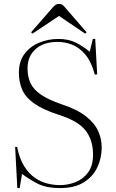

<svg xmlns="http://www.w3.org/2000/svg" viewBox="-20 -942 592 976"><path d="M286 14Q214 14 170 -9Q126 -32 92 -58L80 14H68L57 -195H67Q79 -135 103 -97Q127 -59 157.5 -38Q188 -17 221 -9Q254 -1 285 -1Q325 -1 363.5 -16Q402 -31 427.5 -65Q453 -99 453 -156Q453 -229 415.5 -278Q378 -327 277 -359Q197 -385 153 -416.5Q109 -448 92.5 -487Q76 -526 76 -572Q76 -630 104.5 -668Q133 -706 179 -725Q225 -744 277 -744Q327 -744 364 -726Q401 -708 436 -679L452 -744H464L474 -564L462 -563Q444 -629 413.5 -665Q383 -701 346.5 -715Q310 -729 273 -729Q202 -729 161 -692.5Q120 -656 120 -594Q120 -552 135 -519.5Q150 -487 188 -461Q226 -435 293 -412Q372 -386 416.5 -351Q461 -316 479 -276Q497 -236 497 -193Q497 -139 475 -92Q453 -45 406.5 -15.5Q360 14 286 14ZM145 -771 138 -778 249 -905Q256 -913 263 -917.5Q270 -922 280 -922Q291 -922 298 -917Q305 -912 316 -898L420 -778L413 -771L280 -861Z"/></svg>

Font: Literata 72pt ExtraLight
Style: Regular
Weight: 200
Designer: Latin by Veronika Burian and Jose Scaglione. Greek by Irene Vlachou. Cyrillic by Vera Evstafieva.
Foundry: TypeTogether
Version: Version 3.002